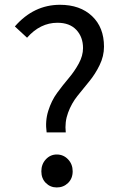

<svg xmlns="http://www.w3.org/2000/svg" viewBox="-20 -782 514 814"><path d="M258.8 -220.7H177.7Q170.9 -268.6 184.6 -312Q198.2 -355.5 222.2 -388.2Q246.1 -420.9 271 -450.2Q295.9 -479.5 314 -512.7Q332 -545.9 332 -578.1Q332 -625 303.7 -655.3Q275.4 -685.5 223.6 -685.5Q150.4 -685.5 94.7 -622.1L43 -669.9Q123 -761.7 234.4 -761.7Q319.3 -761.7 370.1 -713.9Q420.9 -666 420.9 -584Q420.9 -543.9 402.3 -505.9Q383.8 -467.8 358.4 -437Q333 -406.2 308.1 -375Q283.2 -343.8 268.6 -304.2Q253.9 -264.6 258.8 -220.7ZM220.7 12.7Q193.4 12.7 174.3 -6.3Q155.3 -25.4 155.3 -55.7Q155.3 -85.9 174.3 -106.4Q193.4 -127 220.7 -127Q249 -127 268.6 -106.4Q288.1 -85.9 288.1 -55.7Q288.1 -25.4 268.6 -6.3Q249 12.7 220.7 12.7Z"/></svg>

Font: Nasu
Style: Regular
Weight: 400
Designer: Ryoko NISHIZUKA (kana &amp; ideographs); Paul D. Hunt (Latin, Greek &amp; Cyrillic); Wenlong ZHANG (bopomofo); Sandoll C
Version: Version 2014.1215